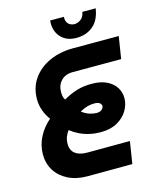

<svg xmlns="http://www.w3.org/2000/svg" viewBox="-128 -967 858 1055"><g transform="rotate(-15 301.0 -440.0)"><path d="M237 0Q174 0 127.5 -23.5Q81 -47 56 -87Q31 -127 31 -179Q31 -232 55.5 -278.5Q80 -325 120 -359Q100 -385 89 -416.5Q78 -448 78 -480Q78 -547 113 -596.5Q148 -646 208 -673Q268 -700 342 -700H602L582 -574H307Q264 -574 240 -548.5Q216 -523 216 -485Q216 -474 218 -461.5Q220 -449 227 -439Q267 -462 305 -473.5Q343 -485 389 -485Q442 -485 476.5 -467.5Q511 -450 527.5 -422.5Q544 -395 544 -363Q544 -327 524 -293Q504 -259 465.5 -237Q427 -215 371 -215Q339 -215 309 -221.5Q279 -228 252 -241Q225 -254 202 -272Q190 -256 183.5 -238.5Q177 -221 177 -198Q177 -176 187 -160Q197 -144 218 -135Q239 -126 272 -126L512 -127L492 -1ZM376 -323Q396 -323 406 -332.5Q416 -342 416 -352Q416 -362 406.5 -369.5Q397 -377 377 -377Q356 -377 337 -372Q318 -367 293 -353Q316 -336 337 -329.5Q358 -323 376 -323ZM375 -750Q337 -750 310 -766.5Q283 -783 269.5 -812.5Q256 -842 260 -880H338Q337 -862 343 -850Q349 -838 360.5 -832Q372 -826 384 -826Q404 -826 421.5 -839.5Q439 -853 443 -880H519Q509 -814 470.5 -782Q432 -750 375 -750Z"/></g></svg>

Font: MuseoModerno Thin SemiBold
Style: Italic
Weight: 600
Italic angle: -9°
Version: Version 1.003